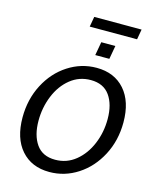

<svg xmlns="http://www.w3.org/2000/svg" viewBox="-147 -1126 1004 1238"><g transform="rotate(15 355.0 -506.5)"><path d="M46 -282Q46 -403 97.5 -502Q149 -601 236.5 -657.5Q324 -714 426 -714Q545 -714 614 -635.5Q683 -557 683 -418Q683 -297 631 -198Q579 -99 492 -42.5Q405 14 303 14Q184 14 115 -64.5Q46 -143 46 -282ZM579 -412Q579 -510 537 -569Q495 -628 410 -628Q333 -628 274 -580.5Q215 -533 183 -454.5Q151 -376 151 -288Q151 -191 192.5 -131.5Q234 -72 319 -72Q396 -72 455 -120Q514 -168 546.5 -246Q579 -324 579 -412ZM411 -881H505L489 -791H395ZM325 -1027H641L629 -959H313Z"/></g></svg>

Font: Cabin
Style: Italic
Weight: 400
Italic angle: -7°
Designer: Pablo Impallari
Foundry: Pablo Impallari. http://www.impallari.com Igino Marini. http://www.ikern.com
Version: Version 2.200